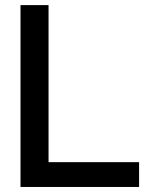

<svg xmlns="http://www.w3.org/2000/svg" viewBox="-20 -743 634 763"><path d="M172.9 -722.7V-98.6H532.7V0H61.5V-722.7Z"/></svg>

Font: Giphurs Medium
Style: Regular
Weight: 500
Version: Version 0.920; ttfautohint (v1.8.4.7-5d5b)